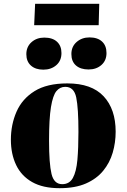

<svg xmlns="http://www.w3.org/2000/svg" viewBox="-20 -972 663 1006"><path d="M292 14Q205 14 148.5 -18Q92 -50 64.5 -107.5Q37 -165 37 -240Q37 -319 66.5 -386.5Q96 -454 161 -494.5Q226 -535 333 -535Q460 -535 523 -467.5Q586 -400 586 -282Q586 -225 570.5 -172Q555 -119 520.5 -77Q486 -35 430 -10.5Q374 14 292 14ZM306 -7Q344 -7 362 -40Q380 -73 385.5 -134.5Q391 -196 391 -281Q391 -405 379.5 -461Q368 -517 322 -517Q294 -517 275.5 -494.5Q257 -472 247 -411Q237 -350 237 -235Q237 -114 250 -60.5Q263 -7 306 -7ZM354 -689Q354 -728 381.5 -752Q409 -776 449 -776Q491 -776 514.5 -754.5Q538 -733 538 -694Q538 -655 511.5 -631.5Q485 -608 444 -608Q402 -608 378 -629Q354 -650 354 -689ZM118 -688Q118 -727 145 -751Q172 -775 212 -775Q255 -775 278.5 -753.5Q302 -732 302 -694Q302 -654 275 -630.5Q248 -607 207 -607Q166 -607 142 -628.5Q118 -650 118 -688ZM164 -952H500L497 -840H159Z"/></svg>

Font: Literata 72pt ExtraBold
Style: Italic
Weight: 800
Italic angle: -2°
Designer: Latin by Veronika Burian and Jose Scaglione. Greek by Irene Vlachou. Cyrillic by Vera Evstafieva
Foundry: TypeTogether
Version: Version 3.002